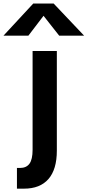

<svg xmlns="http://www.w3.org/2000/svg" viewBox="-111 -871 508 1114"><path d="M-12.7 103.5H4.9Q42 103.5 60.1 78.6Q78.1 53.7 78.1 -2V-575.2H218.8V2.9Q218.8 112.3 169.9 168Q121.1 223.6 28.3 223.6H-12.7ZM-90.8 -664.1 82 -850.6H200.2L377 -664.1H232.4L141.6 -779.3L53.7 -664.1Z"/></svg>

Font: Gothic A1 ExtraBold
Style: Regular
Weight: 800
Designer: HanYang I&C Co.,Ltd.
Foundry: HanYang I&C Co.,Ltd.
Version: Version 2.50